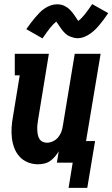

<svg xmlns="http://www.w3.org/2000/svg" viewBox="-20 -792 547 935"><path d="M187 -605 108 -650Q120 -667 131 -681.5Q142 -696 152.5 -708Q163 -720 173 -730.5Q183 -741 197 -750.5Q211 -760 226.5 -765.5Q242 -771 257 -771Q267 -771 275.5 -769.5Q284 -768 292.5 -764Q301 -760 307.5 -755.5Q314 -751 321 -744Q328 -737 333 -730.5Q338 -724 342.5 -717.5Q347 -711 352 -703.5Q357 -696 361 -690Q377 -702 392.5 -721.5Q408 -741 429 -772L507 -728Q495 -710 484 -695.5Q473 -681 463 -669Q453 -657 442.5 -647Q432 -637 418.5 -627.5Q405 -618 389.5 -612Q374 -606 358 -606Q349 -606 340.5 -608Q332 -610 323 -613.5Q314 -617 307.5 -621.5Q301 -626 294 -633Q287 -640 282 -647Q277 -654 272.5 -660Q268 -666 263 -674Q258 -682 254 -687Q239 -675 223.5 -655.5Q208 -636 187 -605ZM405 123H314L334 0H257L266 -55Q258 -42 247.5 -29.5Q237 -17 224 -8Q211 1 195.5 4.5Q180 8 165 8Q139 8 115.5 -1.5Q92 -11 75.5 -29Q59 -47 50 -70.5Q41 -94 38 -119Q35 -144 36.5 -170.5Q38 -197 43 -223L76 -425H52V-530H218L165 -206Q163 -195 162 -183Q161 -171 161.5 -159.5Q162 -148 164 -137Q166 -126 171.5 -116.5Q177 -107 187 -102Q197 -97 208 -97Q223 -97 238 -104Q253 -111 263 -123Q273 -135 278.5 -149.5Q284 -164 286 -179L344 -530H470L399 -105H443Z"/></svg>

Font: Iosevka Slab Extrabold
Style: Italic
Weight: 800
Italic angle: -9°
Monospace: yes
Designer: Belleve Invis
Foundry: Belleve Invis
Version: Version 11.1.0; ttfautohint (v1.8.3)